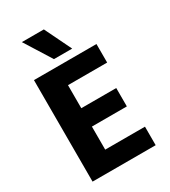

<svg xmlns="http://www.w3.org/2000/svg" viewBox="-215 -1001 975 1104"><g transform="rotate(-30 272.0 -449.0)"><path d="M346 -721H225L114 -898H260ZM484 0H65V-674H480V-551H220V-398H452V-276H220V-123H484Z"/></g></svg>

Font: Hind Madurai
Style: Bold
Weight: 700
Designer: Jyotish Sonowal
Foundry: Indian Type Foundry
Version: Version 0.702;PS 1.0;hotconv 1.0.81;makeotf.lib2.5.63406